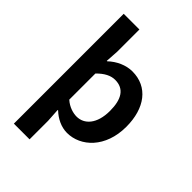

<svg xmlns="http://www.w3.org/2000/svg" viewBox="-295 -944 1289 1289"><g transform="rotate(45 350.0 -299.5)"><path d="M91 -821V222H240V46L234 -51H238C278 -13 331 14 387 14C516 14 640 -99 640 -297C640 -473 553 -589 406 -589C346 -589 284 -561 238 -517H234L240 -610V-821ZM487 -295C487 -170 427 -109 355 -109C323 -109 278 -121 240 -155V-403C283 -447 324 -467 364 -467C449 -467 487 -405 487 -295Z"/></g></svg>

Font: Kawkab Mono
Style: Bold
Weight: 700
Monospace: yes
Designer: Abdullah Arif
Foundry: Abdullah Arif
Version: Version 1.000;PS 000.500;hotconv 1.0.88;makeotf.lib2.5.64775